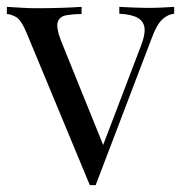

<svg xmlns="http://www.w3.org/2000/svg" viewBox="-22 -535 531 560"><path d="M486 -515V-495Q467 -493 451 -478Q435 -463 421 -425L257 5Q253 5 249 5Q245 5 240 5L56 -438Q40 -477 24.5 -485.5Q9 -494 -2 -494V-515Q18 -514 39.5 -512.5Q61 -511 86 -511Q117 -511 151.5 -512Q186 -513 216 -515V-494Q191 -494 171.5 -490.5Q152 -487 146.5 -471Q141 -455 156 -416L281 -107L275 -102L389 -401Q402 -434 399.5 -453.5Q397 -473 379.5 -483Q362 -493 326 -495V-515Q344 -514 357 -513.5Q370 -513 382.5 -512.5Q395 -512 410 -512Q433 -512 451.5 -513Q470 -514 486 -515Z"/></svg>

Font: Playfair Display
Style: Regular
Weight: 400
Designer: Claus Eggers Sørensen
Foundry: Claus Eggers Sørensen
Version: Version 1.203